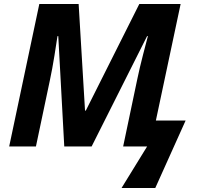

<svg xmlns="http://www.w3.org/2000/svg" viewBox="-20 -734 986 962"><path d="M160 0 230 -332C245 -399 263 -519 268 -553H272L302 0H439L717 -553H721C714 -526 681 -404 668 -338L597 0H717L589 208H758L910 -130H761L885 -714H678L410 -180H406L374 -714H177L26 0Z"/></svg>

Font: BC Sans
Style: Bold Italic
Weight: 700
Italic angle: -12°
Designer: Monotype Design Team
Province of B.C.
Foundry: Monotype Imaging Inc.
Version: Version 2.000;GOOG;noto-source:20170915:90ef993387c0